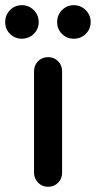

<svg xmlns="http://www.w3.org/2000/svg" viewBox="-26 -719 369 739"><path d="M213 -444V-54Q213 -31 197.5 -15.5Q182 0 159 0Q136 0 120.5 -16Q105 -32 105 -54V-444Q105 -468 120.5 -483.5Q136 -499 159 -499Q182 -499 197.5 -483.5Q213 -468 213 -444ZM12.5 -588.5Q-6 -607 -6 -634Q-6 -661 12.5 -680Q31 -699 58 -699Q85 -699 104 -680Q123 -661 123 -634Q123 -607 104 -588.5Q85 -570 58 -570Q31 -570 12.5 -588.5ZM212.5 -588.5Q194 -607 194 -634Q194 -661 212.5 -680Q231 -699 258 -699Q285 -699 304 -680Q323 -661 323 -634Q323 -607 304 -588.5Q285 -570 258 -570Q231 -570 212.5 -588.5Z"/></svg>

Font: Quicksand
Style: Bold
Weight: 700
Designer: Andrew Paglinawan
Foundry: Andrew Paglinawan
Version: 1.002